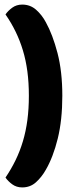

<svg xmlns="http://www.w3.org/2000/svg" viewBox="-20 -686 335 838"><path d="M4 89Q29 52 48 13Q67 -26 80 -69.5Q93 -113 99.5 -162Q106 -211 106 -268Q106 -325 99.5 -374Q93 -423 80 -466Q67 -509 48 -548Q29 -587 4 -623Q15 -639 33.5 -652.5Q52 -666 77 -666Q112 -666 137.5 -643.5Q163 -621 180 -589Q210 -535 231 -454.5Q252 -374 252 -268Q252 -162 232 -81Q212 0 180 55Q162 87 137 109.5Q112 132 77 132Q52 132 33.5 118.5Q15 105 4 89Z"/></svg>

Font: Baloo 2 Latin
Style: Bold
Weight: 400
Designer: Sarang Kulkarni and Ek Type
Foundry: Ek Type
Version: Version 1.001